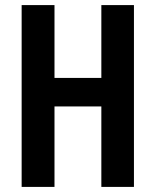

<svg xmlns="http://www.w3.org/2000/svg" viewBox="-20 -734 611 754"><path d="M506 -714H378V-428H194V-714H65V0H194V-316H378V0H506Z"/></svg>

Font: Noto Sans UI Condensed
Style: Bold
Weight: 700
Width: 3
Designer: Monotype Design Team
Foundry: Monotype Imaging Inc.
Version: 1.001